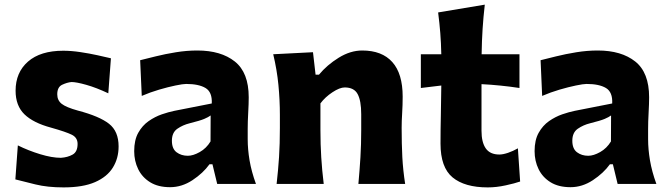

<svg xmlns="http://www.w3.org/2000/svg" viewBox="-20 -795 2886 830"><path d="M254.9 15.1Q185.1 15.1 133.1 2.2Q81.1 -10.7 46.4 -19.5L57.1 -166.5Q102.5 -144 153.6 -128.4Q204.6 -112.8 243.2 -112.8Q272.5 -114.7 293.9 -126.7Q315.4 -138.7 315.4 -172.9Q315.4 -200.2 290.3 -212.6Q265.1 -225.1 200.7 -243.2Q124 -263.7 85.7 -300.8Q47.4 -337.9 47.4 -402.8Q47.4 -481.9 101.1 -528.8Q154.8 -575.7 253.4 -575.7Q288.1 -575.7 327.1 -569.8Q366.2 -564 401.6 -556.2Q437 -548.3 459.5 -543L448.2 -391.6Q396.5 -416 353.3 -428.2Q310.1 -440.4 289.1 -440.4Q269.5 -438.5 248.5 -428.5Q227.5 -418.5 227.5 -387.2Q227.5 -361.3 246.6 -346.2Q265.6 -331.1 316.9 -316.9Q409.7 -292.5 451.2 -260Q492.7 -227.5 492.7 -162.1Q492.7 -110.8 468 -70.8Q443.4 -30.8 391.1 -7.8Q338.9 15.1 254.9 15.1Z M715.3 14.2Q663.6 14.2 629.2 -7.1Q594.7 -28.3 577.4 -63.7Q560.1 -99.1 560.1 -141.6Q560.1 -189.5 577.6 -220.9Q595.2 -252.4 622.6 -271.5Q649.9 -290.5 679.7 -300.8Q709.5 -311 733.9 -315.9L895.5 -347.7Q897.9 -397 868.4 -414.6Q838.9 -432.1 784.7 -432.1Q771 -432.1 739 -425.5Q707 -418.9 668 -407.5Q628.9 -396 592.8 -380.4L585.9 -534.7Q613.3 -541.5 653.6 -551.5Q693.8 -561.5 740.5 -569.1Q787.1 -576.7 833 -576.7Q935.1 -576.7 995.1 -529.1Q1055.2 -481.4 1055.2 -374.5Q1055.2 -347.2 1053 -307.9Q1050.8 -268.6 1050.8 -237.8V-192.9Q1050.8 -149.9 1058.8 -101.8Q1066.9 -53.7 1086.4 0H918.9L898.4 -85H885.7Q857.9 -46.4 812 -16.1Q766.1 14.2 715.3 14.2ZM792 -121.6Q814.9 -121.6 843.5 -137.7Q872.1 -153.8 890.1 -183.6L890.6 -295.9Q880.9 -288.6 863 -281Q845.2 -273.4 800.3 -262.2Q770.5 -254.9 746.8 -238.5Q723.1 -222.2 723.1 -186.5Q723.1 -151.9 743.4 -136.7Q763.7 -121.6 792 -121.6Z M1175.8 0Q1182.6 -59.6 1186.3 -116.2Q1189.9 -172.9 1189.9 -242.2V-298.3Q1189.9 -362.3 1183.6 -427.7Q1177.2 -493.2 1161.1 -560.5L1333 -569.3L1344.2 -472.2H1358.9Q1393.6 -514.2 1444.1 -545.4Q1494.6 -576.7 1545.9 -576.7Q1631.3 -576.7 1676 -526.6Q1720.7 -476.6 1720.7 -377.4Q1720.7 -340.8 1718.5 -306.2Q1716.3 -271.5 1716.3 -242.2Q1716.3 -172.9 1719.2 -116.2Q1722.2 -59.6 1731.4 0H1529.3Q1534.7 -59.6 1538.1 -115Q1541.5 -170.4 1541.5 -232.9V-301.3Q1541.5 -359.4 1526.1 -388.2Q1510.7 -417 1470.2 -417Q1448.7 -417 1417.2 -396.2Q1385.7 -375.5 1365.2 -348.1V-232.9Q1365.2 -170.4 1368.7 -115Q1372.1 -59.6 1379.4 0Z M2088.4 15.1Q1988.8 15.1 1936.5 -28.1Q1884.3 -71.3 1884.3 -174.3Q1884.3 -232.4 1885.7 -293.7Q1887.2 -355 1887.7 -425.3L1799.3 -414.6V-560.5H1887.7Q1886.7 -609.4 1883.3 -652.3Q1879.9 -695.3 1874 -741.2L2075.7 -774.9Q2069.3 -718.8 2066.2 -669.4Q2063 -620.1 2062 -560.5H2225.6V-414.6Q2184.6 -420.9 2143.3 -425Q2102.1 -429.2 2061.5 -431.2V-230Q2061.5 -179.7 2080.1 -153.3Q2098.6 -127 2138.7 -127Q2154.3 -127 2176.5 -134.5Q2198.7 -142.1 2218.8 -153.8L2228.5 -10.3Q2206.1 -2.4 2166 6.3Q2126 15.1 2088.4 15.1Z M2446.3 14.2Q2394.5 14.2 2360.1 -7.1Q2325.7 -28.3 2308.3 -63.7Q2291 -99.1 2291 -141.6Q2291 -189.5 2308.6 -220.9Q2326.2 -252.4 2353.5 -271.5Q2380.9 -290.5 2410.6 -300.8Q2440.4 -311 2464.8 -315.9L2626.5 -347.7Q2628.9 -397 2599.4 -414.6Q2569.8 -432.1 2515.6 -432.1Q2502 -432.1 2470 -425.5Q2438 -418.9 2398.9 -407.5Q2359.9 -396 2323.7 -380.4L2316.9 -534.7Q2344.2 -541.5 2384.5 -551.5Q2424.8 -561.5 2471.4 -569.1Q2518.1 -576.7 2564 -576.7Q2666 -576.7 2726.1 -529.1Q2786.1 -481.4 2786.1 -374.5Q2786.1 -347.2 2783.9 -307.9Q2781.7 -268.6 2781.7 -237.8V-192.9Q2781.7 -149.9 2789.8 -101.8Q2797.9 -53.7 2817.4 0H2649.9L2629.4 -85H2616.7Q2588.9 -46.4 2543 -16.1Q2497.1 14.2 2446.3 14.2ZM2522.9 -121.6Q2545.9 -121.6 2574.5 -137.7Q2603 -153.8 2621.1 -183.6L2621.6 -295.9Q2611.8 -288.6 2594 -281Q2576.2 -273.4 2531.2 -262.2Q2501.5 -254.9 2477.8 -238.5Q2454.1 -222.2 2454.1 -186.5Q2454.1 -151.9 2474.4 -136.7Q2494.6 -121.6 2522.9 -121.6Z"/></svg>

Font: Pinar-DS1-FD Bold
Style: Regular
Weight: 700
Designer: Amin Abedi
Version: Version 2.000